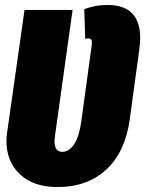

<svg xmlns="http://www.w3.org/2000/svg" viewBox="-20 -736 586 775"><path d="M546 -582Q546 -568 542 -534L504 -256Q486 -123 409.5 -52Q333 19 212 19Q115 19 60.5 -32.5Q6 -84 6 -167Q6 -185 9 -203L79 -696H273L202 -188Q200 -172 200 -166Q200 -123 232 -123Q258 -123 279 -153.5Q300 -184 309 -252L351 -559V-565Q351 -581 337 -581Q330 -581 324 -579L320 -699Q365 -716 414 -716Q546 -716 546 -582Z"/></svg>

Font: Fira Sans Extra Condensed Black
Style: Italic
Weight: 900
Width: 3
Italic angle: -8°
Designer: Carrois Corporate & Edenspiekermann AG
Foundry: Carrois Corporate GbR & Edenspiekermann AG
Version: Version 4.203